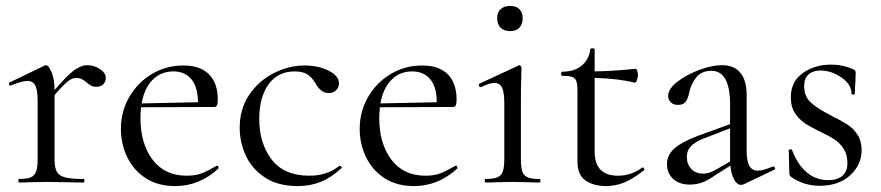

<svg xmlns="http://www.w3.org/2000/svg" viewBox="-20 -616 2972 648"><path d="M337 -353Q337 -340 328.5 -331.5Q320 -323 304 -323Q295 -323 288.5 -326.5Q282 -330 273 -337Q264 -345 256 -349Q248 -353 237 -353Q224 -353 209.5 -342Q195 -331 164 -295V-81Q164 -51 171.5 -37Q179 -23 199 -17.5Q219 -12 262 -12Q265 -12 265 -6Q265 0 262 0Q229 0 209 -1L135 -2L82 -1Q68 0 44 0Q42 0 42 -6Q42 -12 44 -12Q71 -12 84 -17.5Q97 -23 102 -37.5Q107 -52 107 -81V-278Q107 -312 99 -327.5Q91 -343 72 -343Q56 -343 18 -328L16 -327Q12 -327 10.5 -332Q9 -337 13 -338L129 -394Q135 -396 135 -396Q144 -396 154 -372.5Q164 -349 164 -312Q205 -360 229 -378Q253 -396 275 -396Q297 -396 317 -383Q337 -370 337 -353Z M712 -57Q715 -57 717 -53Q719 -49 717 -47Q653 12 571 12Q513 12 472 -14.5Q431 -41 409.5 -85.5Q388 -130 388 -181Q388 -240 416.5 -289Q445 -338 493 -366.5Q541 -395 599 -395Q656 -395 685.5 -365Q715 -335 715 -280Q715 -267 712.5 -261Q710 -255 704 -255L456 -254Q454 -232 454 -218Q454 -131 495 -77Q536 -23 610 -23Q640 -23 660.5 -31Q681 -39 710 -56ZM458 -267 648 -271Q648 -322 626 -348.5Q604 -375 565 -375Q523 -375 495 -346.5Q467 -318 458 -267Z M789 -185Q789 -249 821.5 -296.5Q854 -344 904.5 -369.5Q955 -395 1008 -395Q1054 -395 1089 -377.5Q1124 -360 1124 -334Q1124 -321 1114.5 -311.5Q1105 -302 1089 -302Q1063 -302 1045 -334Q1033 -355 1017.5 -365Q1002 -375 974 -375Q918 -375 886.5 -331.5Q855 -288 855 -215Q855 -132 897 -77.5Q939 -23 1024 -23Q1084 -23 1125 -56H1127Q1130 -56 1132.5 -53Q1135 -50 1132 -48Q1097 -16 1062 -2Q1027 12 984 12Q919 12 875 -16.5Q831 -45 810 -90Q789 -135 789 -185Z M1518 -57Q1521 -57 1523 -53Q1525 -49 1523 -47Q1459 12 1377 12Q1319 12 1278 -14.5Q1237 -41 1215.5 -85.5Q1194 -130 1194 -181Q1194 -240 1222.5 -289Q1251 -338 1299 -366.5Q1347 -395 1405 -395Q1462 -395 1491.5 -365Q1521 -335 1521 -280Q1521 -267 1518.5 -261Q1516 -255 1510 -255L1262 -254Q1260 -232 1260 -218Q1260 -131 1301 -77Q1342 -23 1416 -23Q1446 -23 1466.5 -31Q1487 -39 1516 -56ZM1264 -267 1454 -271Q1454 -322 1432 -348.5Q1410 -375 1371 -375Q1329 -375 1301 -346.5Q1273 -318 1264 -267Z M1618 -12Q1645 -12 1658.5 -17.5Q1672 -23 1677 -37Q1682 -51 1682 -81V-268Q1682 -304 1674.5 -320Q1667 -336 1649 -336Q1631 -336 1604 -322H1602Q1598 -322 1596.5 -327Q1595 -332 1599 -334L1728 -394Q1730 -396 1732 -396Q1735 -396 1737.5 -393Q1740 -390 1740 -387Q1740 -380 1739 -347Q1738 -314 1738 -269V-81Q1738 -51 1743 -37Q1748 -23 1761 -17.5Q1774 -12 1801 -12Q1804 -12 1804 -6Q1804 0 1801 0Q1778 0 1764 -1L1710 -2L1656 -1Q1642 0 1618 0Q1616 0 1616 -6Q1616 -12 1618 -12ZM1658 -555Q1658 -574 1669.5 -585Q1681 -596 1702 -596Q1722 -596 1733 -585Q1744 -574 1744 -555Q1744 -534 1733 -522.5Q1722 -511 1702 -511Q1681 -511 1669.5 -522.5Q1658 -534 1658 -555Z M2149 -51Q2152 -51 2154 -47Q2156 -43 2153 -41Q2116 -12 2086.5 0Q2057 12 2025 12Q1983 12 1956 -7Q1929 -26 1929 -70V-305Q1929 -330 1925.5 -341Q1922 -352 1912 -356Q1902 -360 1878 -360Q1874 -360 1874 -367Q1874 -374 1878 -374Q1918 -374 1943 -394.5Q1968 -415 1972 -449Q1972 -453 1980 -453Q1987 -453 1987 -449V-375Q2050 -376 2126 -384Q2128 -384 2130.5 -377.5Q2133 -371 2133 -362Q2133 -354 2129.5 -345Q2126 -336 2122 -337Q2067 -351 1987 -353V-104Q1987 -23 2066 -23Q2110 -23 2147 -50Z M2590 -54Q2594 -54 2595.5 -49.5Q2597 -45 2593 -43L2490 6Q2484 8 2481 8Q2468 8 2458 -9.5Q2448 -27 2445 -57L2393 -24Q2369 -7 2349.5 0Q2330 7 2309 7Q2272 7 2251.5 -12.5Q2231 -32 2231 -62Q2231 -92 2255 -114Q2279 -136 2334 -157L2444 -197V-264Q2444 -377 2381 -377Q2347 -377 2329.5 -354.5Q2312 -332 2306 -303Q2302 -284 2294.5 -273Q2287 -262 2268 -262Q2252 -262 2243.5 -271Q2235 -280 2235 -292Q2235 -316 2266 -340Q2297 -364 2340 -380Q2383 -396 2417 -396Q2458 -396 2479 -370Q2500 -344 2500 -295V-108Q2500 -73 2509 -56.5Q2518 -40 2538 -40Q2555 -40 2588 -54ZM2444 -71V-76V-183L2351 -147Q2324 -136 2311 -121.5Q2298 -107 2298 -87Q2298 -62 2313 -46Q2328 -30 2354 -30Q2374 -30 2401 -46Z M2785 -226Q2819 -209 2839.5 -196Q2860 -183 2874 -161.5Q2888 -140 2888 -110Q2888 -60 2849.5 -24.5Q2811 11 2746 11Q2693 11 2650 -19Q2644 -24 2644 -31L2642 -109Q2642 -111 2647 -112Q2652 -113 2653 -110Q2672 -60 2703 -34Q2734 -8 2775 -8Q2806 -8 2823 -22.5Q2840 -37 2840 -66Q2840 -94 2827.5 -113.5Q2815 -133 2797 -145Q2779 -157 2747 -172Q2714 -188 2695 -201Q2676 -214 2662.5 -235Q2649 -256 2649 -287Q2649 -341 2689.5 -369.5Q2730 -398 2785 -398Q2824 -398 2858 -383Q2868 -379 2868 -372L2867 -341Q2865 -315 2865 -299Q2865 -297 2859.5 -297Q2854 -297 2854 -299Q2854 -331 2820 -354.5Q2786 -378 2749 -378Q2724 -378 2709 -365Q2694 -352 2694 -325Q2694 -290 2717 -269.5Q2740 -249 2785 -226Z"/></svg>

Font: Cormorant Garamond
Style: Regular
Weight: 400
Designer: Christian Thalmann (Catharsis Fonts)
Version: Version 3.000